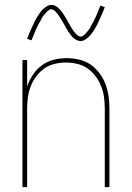

<svg xmlns="http://www.w3.org/2000/svg" viewBox="-20 -766 540 786"><path d="M72 0V-520H91V-412Q100 -438 115 -460.5Q130 -483 152 -499Q174 -515 200.5 -521.5Q227 -528 253 -528Q279 -528 304.5 -522Q330 -516 351 -501.5Q372 -487 387.5 -466Q403 -445 412 -421Q421 -397 424.5 -371.5Q428 -346 428 -320V0H409V-320Q409 -343 406 -366.5Q403 -390 394.5 -412Q386 -434 372 -453Q358 -472 339 -485.5Q320 -499 296.5 -504.5Q273 -510 250 -510Q227 -510 203.5 -504.5Q180 -499 161 -485.5Q142 -472 128 -453Q114 -434 105.5 -412Q97 -390 94 -366.5Q91 -343 91 -320V0ZM310 -598Q301 -598 293.5 -602Q286 -606 280 -611.5Q274 -617 269 -623.5Q264 -630 259.5 -637Q255 -644 250.5 -651.5Q246 -659 242 -667Q239 -672 236.5 -676.5Q234 -681 231 -686Q228 -691 225.5 -695Q223 -699 220 -703Q217 -707 214 -711Q211 -715 207.5 -718.5Q204 -722 199.5 -725Q195 -728 190 -728Q185 -728 181 -725.5Q177 -723 174 -720Q171 -717 168 -713.5Q165 -710 161 -705.5Q157 -701 155.5 -698.5Q154 -696 152 -693Q150 -690 148.5 -686.5Q147 -683 145 -679.5Q143 -676 140.5 -672Q138 -668 136 -664Q134 -660 132 -655.5Q130 -651 127.5 -646Q125 -641 123 -635.5Q121 -630 118.5 -624.5Q116 -619 114 -613Q112 -607 109 -601L91 -607Q95 -619 99.5 -629Q104 -639 108 -648Q112 -657 116 -665.5Q120 -674 123.5 -681Q127 -688 131 -694.5Q135 -701 138.5 -706.5Q142 -712 147.5 -719Q153 -726 159.5 -731.5Q166 -737 173.5 -741.5Q181 -746 190 -746Q199 -746 206.5 -742Q214 -738 220 -732.5Q226 -727 231 -720.5Q236 -714 240.5 -707Q245 -700 249.5 -692.5Q254 -685 258 -678V-677Q261 -673 263.5 -668Q266 -663 269 -658Q272 -653 274.5 -649Q277 -645 280 -641Q283 -637 286 -633Q289 -629 292.5 -625.5Q296 -622 300.5 -619Q305 -616 310 -616Q315 -616 319 -618.5Q323 -621 326 -624Q329 -627 332 -630.5Q335 -634 339 -638.5Q343 -643 344.5 -645.5Q346 -648 348 -651Q350 -654 351.5 -657.5Q353 -661 355 -664.5Q357 -668 359.5 -672Q362 -676 364 -680Q366 -684 368 -688.5Q370 -693 372.5 -698Q375 -703 377 -708.5Q379 -714 381.5 -719.5Q384 -725 386 -731Q388 -737 391 -743L409 -737Q405 -725 400.5 -715Q396 -705 392 -696Q388 -687 384 -678.5Q380 -670 376.5 -663Q373 -656 369 -649.5Q365 -643 361.5 -637.5Q358 -632 352.5 -625Q347 -618 340.5 -612.5Q334 -607 326.5 -602.5Q319 -598 310 -598Z"/></svg>

Font: Zed Mono Thin
Style: Regular
Weight: 100
Monospace: yes
Designer: Belleve Invis
Foundry: Belleve Invis
Version: Version 1.0.0; ttfautohint (v1.8.4)